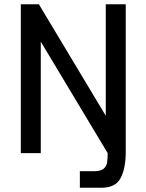

<svg xmlns="http://www.w3.org/2000/svg" viewBox="-20 -720 689 904"><path d="M78 1V-700H163L478 -175V-700H572V1Q571 76 547 120Q523 164 457 164H356V86H423Q455 86 468.5 74Q482 62 484.5 43Q487 24 487 1L172 -524V1Z"/></svg>

Font: Haskoy Medium
Style: Regular
Weight: 500
Designer: Ertekin Erdin
Foundry: Ertekin Erdin
Version: Version 1.500; ttfautohint (v1.8.3)